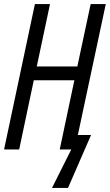

<svg xmlns="http://www.w3.org/2000/svg" viewBox="-20 -734 540 943"><path d="M235.4 189 330.1 0H273.4L345.2 -339.8H146L74.2 0H0L151.4 -713.9H225.6L160.6 -407.7H359.9L425.3 -713.9H499.5L362.3 -70.8H427.2L314 189Z"/></svg>

Font: Open Sans Condensed
Style: Italic
Weight: 400
Width: 3
Italic angle: -12°
Designer: Monotype Design Team
Foundry: Monotype Imaging Inc.
Version: Version 3.000